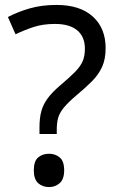

<svg xmlns="http://www.w3.org/2000/svg" viewBox="-20 -744 474 778"><path d="M140 -228Q140 -266 147.5 -293.5Q155 -321 173.5 -346Q192 -371 224 -398Q263 -431 284.5 -453Q306 -475 315 -496Q324 -517 324 -547Q324 -595 293 -621Q262 -647 203 -647Q154 -647 116 -634.5Q78 -622 43 -605L12 -675Q52 -696 100.5 -710Q149 -724 209 -724Q304 -724 356 -677Q408 -630 408 -549Q408 -504 393.5 -472.5Q379 -441 352.5 -414.5Q326 -388 290 -358Q257 -330 239.5 -309Q222 -288 216 -267.5Q210 -247 210 -218V-201H140ZM117 -54Q117 -91 134.5 -106Q152 -121 179 -121Q204 -121 222 -106Q240 -91 240 -54Q240 -18 222 -2Q204 14 179 14Q152 14 134.5 -2Q117 -18 117 -54Z"/></svg>

Font: lguzrati25
Style: Book
Weight: 400
Designer: Jelle Bosma - Monotype Design Team, Universal Thirst
Foundry: Monotype Imaging Inc.
Version: Version 2.106